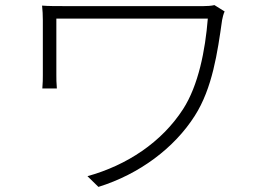

<svg xmlns="http://www.w3.org/2000/svg" viewBox="-20 -710 1040 753"><path d="M821 -690C809 -687 791 -686 777 -686H242C201 -686 169 -686 145 -688C147 -669 148 -652 148 -631V-416C148 -402 148 -384 146 -363H203C201 -384 201 -402 201 -416V-637H795C785 -512 758 -375 698 -282C614 -152 478 -62 323 -19L366 23C527 -27 664 -130 744 -256C813 -364 833 -504 851 -631C852 -638 857 -658 861 -665Z"/></svg>

Font: Source Han Sans SC Light
Style: Regular
Weight: 300
Designer: Ryoko NISHIZUKA (kana & ideographs); Paul D. Hunt (Latin, Greek & Cyrillic); Wenlong ZHANG (bopomofo); Sandoll Communica
Foundry: Adobe Systems Incorporated
Version: Version 1.004;PS 1.004;hotconv 1.0.82;makeotf.lib2.5.63406